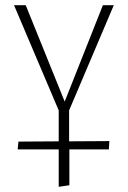

<svg xmlns="http://www.w3.org/2000/svg" viewBox="-20 -430 492 739"><path d="M246 -5V114L401 113L399 145H247V283L206 289V145H48L51 115L206 114V-5L34 -410H79L229 -39L376 -410H418Z"/></svg>

Font: EauTestInfant Light
Style: Regular
Weight: 300
Designer: Christian Thalmann (Catharsis Fonts)
Version: Version 0.001;PS 000.001;hotconv 1.0.88;makeotf.lib2.5.64775